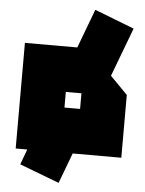

<svg xmlns="http://www.w3.org/2000/svg" viewBox="-73 -1055 995 1322"><g transform="rotate(5 425.0 -394.5)"><path d="M68 -730H430L531 -999L805 -893L678 -556L798 -434V0H462L383 210L109 106L148 0H68ZM378 -418V-310H486V-418Z"/></g></svg>

Font: El Pececito
Style: Regular
Weight: 400
Designer: deFharo
Foundry: deFharo
Version: El Pececito Version 1.000